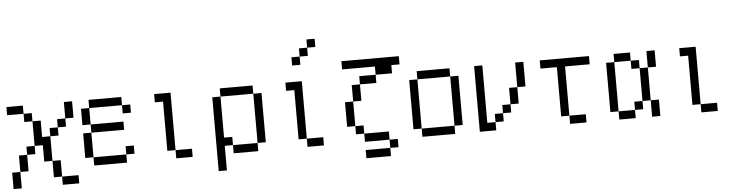

<svg xmlns="http://www.w3.org/2000/svg" viewBox="-52 -1072 5604 1457"><g transform="rotate(-5 2750.0 -343.0)"><path d="M500 125V62.5H375V125ZM0 0Q0 0 0 125H62.5Q62.5 125 62.5 0ZM375 62.5Q375 62.5 375 -62.5H312.5Q312.5 -62.5 312.5 62.5ZM62.5 0H125Q125 0 125 -125H62.5Q62.5 -125 62.5 0ZM312.5 -62.5V-250H250Q250 -250 250 -375H187.5V-187.5H125V-125H187.5V-187.5H250Q250 -187.5 250 -62.5ZM312.5 -250H375V-312.5H312.5ZM375 -312.5H437.5V-375H375ZM187.5 -375V-437.5H125V-375ZM437.5 -375H500Q500 -375 500 -500H437.5Q437.5 -500 437.5 -375ZM125 -437.5V-500H0V-437.5Z M937.5 -62.5V-125H875V-62.5H625V0H875V-62.5ZM875 -250V-312.5H625V-250H562.5V-62.5H625V-250ZM937.5 -375V-437.5H875V-375ZM625 -312.5Q625 -312.5 625 -437.5H562.5Q562.5 -437.5 562.5 -312.5ZM625 -437.5H875V-500H625Z M1375 0V-62.5H1250V0ZM1250 -62.5V-500H1125V-437.5H1187.5Q1187.5 -437.5 1187.5 -62.5Z M1562.5 -437.5V125H1625V-62.5H1687.5V0H1875V-62.5H1687.5V-125H1625V-437.5ZM1875 -62.5H1937.5Q1937.5 -62.5 1937.5 -437.5H1875Q1875 -437.5 1875 -62.5ZM1625 -437.5H1875V-500H1625Z M2375 0V-62.5H2250V0ZM2375 -750V-812.5H2312.5V-750H2250V-687.5H2187.5V-625H2250V-687.5H2312.5V-750ZM2250 -62.5V-500H2125V-437.5H2187.5Q2187.5 -437.5 2187.5 -62.5Z M2937.5 62.5V0H2875V62.5H2687.5V125H2875V62.5ZM3000 -562.5V-625H2562.5V-562.5H2812.5V-500H2687.5V-437.5H2625Q2625 -437.5 2625 -312.5H2562.5V-125H2625V-62.5H2687.5V0H2875V-62.5H2687.5V-125H2625V-312.5H2687.5Q2687.5 -312.5 2687.5 -437.5H2812.5V-500H2937.5V-562.5Z M3125 -62.5V0H3375V-62.5ZM3125 -62.5Q3125 -62.5 3125 -437.5H3062.5Q3062.5 -437.5 3062.5 -62.5ZM3375 -62.5H3437.5Q3437.5 -62.5 3437.5 -437.5H3375Q3375 -437.5 3375 -62.5ZM3125 -437.5H3375V-500H3125Z M3562.5 -500Q3562.5 -500 3562.5 0H3687.5V-62.5H3625V-500ZM3687.5 -62.5H3750V-125H3687.5ZM3750 -125H3812.5V-187.5H3750ZM3812.5 -187.5H3875Q3875 -187.5 3875 -312.5H3812.5Q3812.5 -312.5 3812.5 -187.5ZM3875 -312.5H3937.5V-500H3875Z M4375 0V-62.5H4250V0ZM4437.5 -437.5V-500H4062.5V-437.5H4187.5Q4187.5 -437.5 4187.5 -62.5H4250Q4250 -62.5 4250 -437.5Z M4625 -62.5V0H4750V-62.5ZM4625 -62.5Q4625 -62.5 4625 -437.5H4562.5Q4562.5 -437.5 4562.5 -62.5ZM4750 -62.5H4812.5V-125H4750ZM4875 -125Q4875 -125 4875 0H4937.5Q4937.5 0 4937.5 -125ZM4812.5 -125H4875Q4875 -125 4875 -375H4812.5Q4812.5 -375 4812.5 -125ZM4812.5 -375V-437.5H4750V-375ZM4875 -375H4937.5Q4937.5 -375 4937.5 -500H4875Q4875 -500 4875 -375ZM4625 -437.5H4750V-500H4625Z M5375 0V-62.5H5250V0ZM5250 -62.5V-500H5125V-437.5H5187.5Q5187.5 -437.5 5187.5 -62.5Z"/></g></svg>

Font: UnifontExMono
Style: Regular
Weight: 500
Version: Version 15.0.06